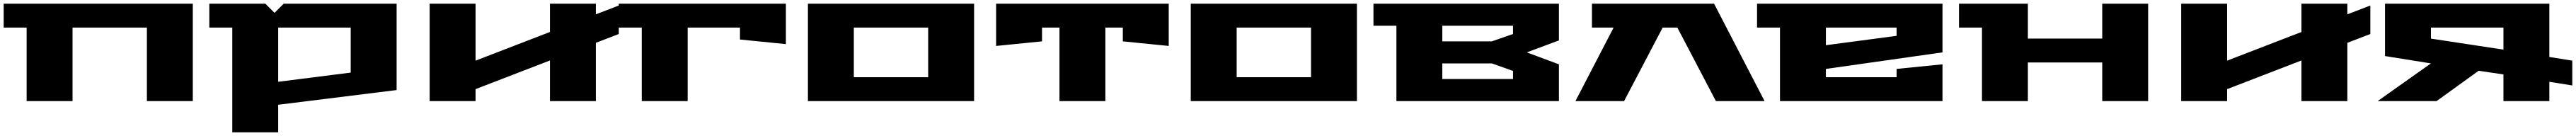

<svg xmlns="http://www.w3.org/2000/svg" viewBox="-20 -550 14029 740"><path d="M0 -400V-530H1030V0H780V-400H375V0H125V-400Z M1120 -400V-530H1425L1475 -480L1525 -530H2140V-60L1495 20V170H1245V-400ZM1495 -105 1890 -155V-400H1495Z M2320 0V-530H2570V-220L2975 -376V-530H3225V-472L3350 -520V-365L3225 -317V0H2975V-221L2570 -65V0Z M3350 -400V-530H4260V-310L4010 -335V-400H3725V0H3475V-400Z M4380 0V-530H5285V0ZM4630 -130H5035V-400H4630Z M5405 -300V-530H6345V-300L6095 -325V-400H6000V0H5750V-400H5655V-325Z M6465 0V-530H7370V0ZM6715 -130H7120V-400H6715Z M7460 -410V-530H8470V-330L8295 -265L8470 -200V0H7585V-410ZM7835 -120H8220V-164L8105 -205H7835ZM7835 -325H8105L8220 -365V-410H7835Z M8560 0 8768 -400H8650V-530H9315L9590 0H9325L9115 -400H9035L8825 0Z M9549 -400V-530H10559V-265L9924 -175V-130H10309V-175L10559 -200V0H9674V-400ZM9924 -304 10309 -355V-400H9924Z M10649 -400V-530H11024V-340H11429V-530H11679V0H11429V-210H11024V0H10774V-400Z M11859 0V-530H12109V-220L12514 -376V-530H12764V-472L12889 -520V-365L12764 -317V0H12514V-221L12109 -65V0Z M12929 0 13219 -205 12969 -245V-530H13864V-240L13989 -220V-85L13864 -105V0H13614V-145L13479 -165L13250 0ZM13219 -340 13614 -280V-400H13219Z"/></svg>

Font: Stalin One
Style: Regular
Weight: 400
Designer: Jovanny Lemonad
Foundry: Alexey Maslov, Jovanny Lemonad
Version: Version 3.002; ttfautohint (v0.91) -l 8 -r 50 -G 200 -x 0 -w